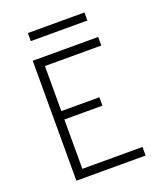

<svg xmlns="http://www.w3.org/2000/svg" viewBox="-154 -953 896 1053"><g transform="rotate(-20 294.5 -426.0)"><path d="M108 -700H490V-650H161V-387H383V-338H161V-50H512V0H108ZM135 -852H465V-805H135Z"/></g></svg>

Font: Overpass ExtraLight
Style: Regular
Weight: 200
Designer: Delve Withrington, Thomas Jockin
Foundry: Delve Fonts
Version: Version 3.000;DELV;Overpass